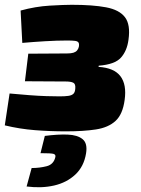

<svg xmlns="http://www.w3.org/2000/svg" viewBox="-35 -534 587 801"><path d="M264 -514Q352 -514 407.5 -503.5Q463 -493 486.5 -462Q510 -431 501 -368Q495 -322 469.5 -293.5Q444 -265 377 -260L376 -255Q441 -251 467.5 -216Q494 -181 485 -117Q477 -57 447 -29.5Q417 -2 365.5 6Q314 14 240 14Q174 14 110.5 9Q47 4 -15 -11L5 -144Q48 -140 87 -137Q126 -134 158.5 -133Q191 -132 214 -132Q236 -132 250 -134Q264 -136 271 -142.5Q278 -149 279 -164Q281 -184 270.5 -189Q260 -194 240 -194L69 -195L83 -310L245 -311Q261 -311 271 -314Q281 -317 286.5 -323.5Q292 -330 294 -339Q296 -351 292.5 -356.5Q289 -362 278 -363.5Q267 -365 245 -365Q203 -365 153 -362Q103 -359 58 -355L51 -490Q113 -507 172.5 -510.5Q232 -514 264 -514ZM152 33Q206 26 247 27.5Q288 29 309.5 46.5Q331 64 324 106Q315 161 279 194.5Q243 228 190.5 240Q138 252 76 244L97 167Q130 167 159.5 159.5Q189 152 196 121Q198 111 188.5 108Q179 105 134 105Z"/></svg>

Font: Exo 2 Black
Style: Italic
Weight: 900
Italic angle: -8°
Designer: Natanael Gama
Foundry: Natanael Gama
Version: Version 2.010